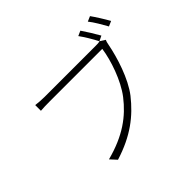

<svg xmlns="http://www.w3.org/2000/svg" viewBox="-190 -1104 1381 1381"><g transform="rotate(-45 500.0 -413.5)"><path d="M797 -674C783 -670 771 -670 758 -670H234C201 -670 171 -673 145 -676V-618C171 -620 197 -621 233 -621H772C758 -519 706 -365 633 -270C547 -159 435 -75 244 -25L288 23C474 -35 585 -123 677 -239C753 -337 804 -501 825 -611C828 -629 831 -638 836 -649ZM837 -833C864 -800 897 -742 920 -701L959 -718C937 -758 899 -818 876 -850ZM715 -808C740 -774 776 -715 796 -674L835 -693C814 -731 776 -792 753 -825Z"/></g></svg>

Font: Noto Sans JP Light
Style: Regular
Weight: 300
Designer: Ryoko NISHIZUKA (kana & ideographs); Paul D. Hunt (Latin, Greek & Cyrillic); Wenlong ZHANG (bopomofo); Sandoll Communica
Foundry: Adobe Systems Incorporated
Version: Version 1.004;PS 1.004;hotconv 1.0.82;makeotf.lib2.5.63406